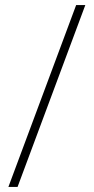

<svg xmlns="http://www.w3.org/2000/svg" viewBox="-20 -734 370 754"><path d="M13 0 279 -714H315L49 0Z"/></svg>

Font: Noto Sans Khmer ExtraCondensed ExtraLight
Style: Regular
Weight: 250
Width: 2
Designer: Danh Hong and the Monotype Design Team
Foundry: Monotype Imaging Inc.
Version: Version 2.004